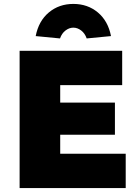

<svg xmlns="http://www.w3.org/2000/svg" viewBox="-20 -959 708 979"><path d="M80 0V-700H603V-525H287V-436H566V-272H287V-175H621V0ZM286 -763 162 -775Q177 -852 229 -895.5Q281 -939 354 -939Q427 -939 479 -895.5Q531 -852 546 -775L422 -763Q413 -789 394 -803.5Q375 -818 354 -818Q333 -818 314 -803.5Q295 -789 286 -763Z"/></svg>

Font: Lexend Black
Style: Regular
Weight: 900
Designer: Bonnie Shaver-Troup, Thomas Jockin
Foundry: Lexend
Version: Version 1.007; ttfautohint (v1.8.3)